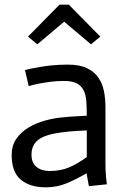

<svg xmlns="http://www.w3.org/2000/svg" viewBox="-20 -790 541 823"><path d="M352 -231Q332 -230 314 -229Q296 -228 278.5 -226.5Q261 -225 247 -223Q175 -214 145 -191.5Q115 -169 115 -127Q115 -92 136.5 -74.5Q158 -57 193 -57Q241 -57 278.5 -73.5Q316 -90 352 -117ZM351 -47Q304 -20 263.5 -3.5Q223 13 176 13Q109 13 69.5 -19.5Q30 -52 30 -127Q30 -166 50 -195Q70 -224 102.5 -243.5Q135 -263 176 -274Q217 -285 260 -288Q278 -290 307 -291.5Q336 -293 352 -294Q352 -329 350 -356.5Q348 -384 338 -403.5Q328 -423 308.5 -433Q289 -443 253 -443Q224 -443 197 -439.5Q170 -436 149 -432Q124 -427 103 -421L87 -490Q112 -496 141 -501Q166 -506 199 -509.5Q232 -513 270 -513Q321 -513 352.5 -498Q384 -483 401.5 -457.5Q419 -432 425.5 -399.5Q432 -367 432 -331V-91Q432 -77 432.5 -61.5Q433 -46 434.5 -31Q436 -16 438 0L361 8ZM235 -770H275L410 -633L370 -600L255 -697L140 -600L100 -633Z"/></svg>

Font: Actor
Style: Regular
Weight: 400
Designer: Thomas Junold
Foundry: Thomas Junold
Version: Version 1.001